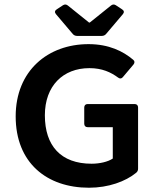

<svg xmlns="http://www.w3.org/2000/svg" viewBox="-20 -836 709 867"><path d="M232.4 -772.5 308.6 -682.6C313.5 -676.8 320.3 -673.8 328.1 -673.8H439.5C447.3 -673.8 454.1 -676.8 459 -682.6L535.2 -772.5C542 -781.2 540 -788.1 531.2 -793.9L502.9 -812.5C495.1 -817.4 487.3 -816.4 480.5 -810.5L385.7 -734.4H381.8L287.1 -810.5C280.3 -816.4 272.5 -817.4 264.6 -812.5L236.3 -793.9C227.5 -788.1 225.6 -781.2 232.4 -772.5ZM50.8 -310.5C50.8 -100.6 191.4 11.7 381.8 11.7C469.7 11.7 546.9 -16.6 594.7 -55.7C601.6 -61.5 603.5 -67.4 603.5 -75.2V-350.6C603.5 -360.4 597.7 -366.2 587.9 -366.2H376C366.2 -366.2 360.4 -360.4 360.4 -350.6V-277.3C360.4 -267.6 366.2 -261.7 376 -261.7H489.3V-120.1C467.8 -105.5 430.7 -96.7 393.6 -96.7C254.9 -96.7 182.6 -177.7 182.6 -315.4C182.6 -448.2 264.6 -528.3 383.8 -528.3C441.4 -528.3 480.5 -509.8 513.7 -485.4C521.5 -479.5 529.3 -480.5 535.2 -488.3L583 -544.9C588.9 -552.7 588.9 -560.5 581.1 -566.4C536.1 -604.5 471.7 -636.7 379.9 -636.7C196.3 -636.7 50.8 -516.6 50.8 -310.5Z"/></svg>

Font: Ed Sans Neue SemiBold
Style: Regular
Weight: 600
Designer: Stephen Hutchings
Version: Version 1.004;PS 001.004;hotconv 1.0.88;makeotf.lib2.5.64775